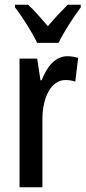

<svg xmlns="http://www.w3.org/2000/svg" viewBox="-20 -786 359 806"><path d="M136 -606H226C247 -651 289 -715 319 -755V-766H264C233 -734 214 -715 181 -676C152 -709 123 -744 98 -766H43V-755C77 -711 116 -648 136 -606ZM262 -550C214 -550 177 -508 155 -449H150L136 -540H62V0H158V-280C157 -379 196 -450 254 -450C270 -450 284 -448 296 -443L308 -543C291 -548 277 -550 262 -550Z"/></svg>

Font: Noto Sans Myanmar UI ExtraCondensed Medium
Style: Regular
Weight: 500
Width: 2
Designer: Monotype Design Team
Foundry: Monotype Imaging Inc.
Version: Version 2.103